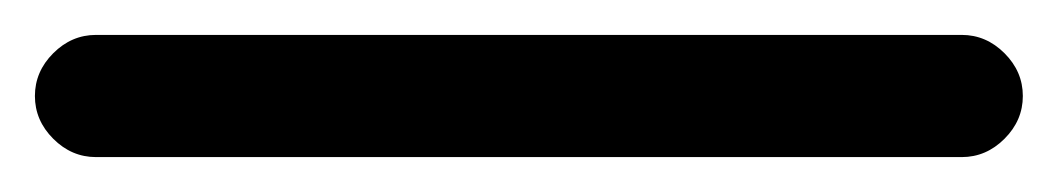

<svg xmlns="http://www.w3.org/2000/svg" viewBox="-20 114 606 110"><path d="M531 204H35Q21 204 10.5 193.5Q0 183 0 169Q0 155 10.5 144.5Q21 134 35 134H531Q545 134 555.5 144.5Q566 155 566 169Q566 183 555.5 193.5Q545 204 531 204Z"/></svg>

Font: Trueno
Style: Round
Weight: 400
Designer: Julieta Ulanovsky, Jasper
Foundry: Julieta Ulanovsky, Cannot Into Space Fonts
Version: Version 3.001